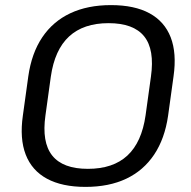

<svg xmlns="http://www.w3.org/2000/svg" viewBox="-20 -728 751 756"><path d="M316.5 7.9Q224.6 7.9 165 -24.3Q105.5 -56.5 81.2 -119.3Q57 -182.1 70 -272.7L91.4 -427.3Q104.4 -518.7 146.4 -581.1Q188.3 -643.5 256.6 -675.7Q324.9 -707.9 416.8 -707.9Q509.6 -707.9 568.7 -675.7Q627.8 -643.5 652.1 -581.1Q676.3 -518.7 663.3 -427.3L641.9 -272.7Q628.9 -182.1 587 -119.3Q545 -56.5 477.1 -24.3Q409.3 7.9 316.5 7.9ZM325.9 -63.2Q425.3 -63.2 481.7 -115.6Q538.1 -168 553.2 -273.9L574.3 -426.1Q589.4 -532.8 547.7 -584.8Q505.9 -636.8 407.4 -636.8Q308.8 -636.8 252 -584.4Q195.2 -532 180.1 -426.1L159 -273.9Q143.9 -168 185.6 -115.6Q227.4 -63.2 325.9 -63.2Z"/></svg>

Font: Pathway Extreme 8pt Thin
Style: Italic
Weight: 100
Italic angle: -8°
Designer: Eduardo Rodriguez Tunni
Foundry: Eduardo Rodriguez Tunni
Version: Version 1.000